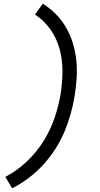

<svg xmlns="http://www.w3.org/2000/svg" viewBox="-20 -861 540 1042"><path d="M46 161 9 99Q72 66 125 16Q178 -34 215.5 -94Q253 -154 275.5 -219.5Q298 -285 309 -351Q319 -414 319 -476.5Q319 -539 303 -596.5Q287 -654 253 -702Q219 -750 170 -782L212 -841Q251 -817 283 -784.5Q315 -752 338 -712.5Q361 -673 375 -628Q389 -583 394 -535.5Q399 -488 396 -438.5Q393 -389 385 -340Q377 -291 363 -241.5Q349 -192 329 -144.5Q309 -97 280 -52Q251 -7 215 32.5Q179 72 136 104.5Q93 137 46 161Z"/></svg>

Font: Iosevka
Style: Italic
Weight: 400
Italic angle: -9°
Monospace: yes
Designer: Belleve Invis
Foundry: Belleve Invis
Version: Version 32.5.0; ttfautohint (v1.8.4)